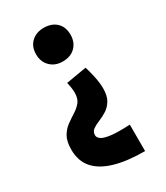

<svg xmlns="http://www.w3.org/2000/svg" viewBox="-170 -545 706 817"><g transform="rotate(-30 182.5 -136.0)"><path d="M253 -235Q261 -210 267.5 -178.5Q274 -147 274 -122Q274 -85 261 -63.5Q248 -42 229 -30Q210 -18 190 -10Q170 -2 157 7.5Q144 17 144 34Q144 46 157 55Q170 64 203 68Q236 72 295 69V199Q208 199 148 181.5Q88 164 57 128.5Q26 93 26 37Q26 -3 39.5 -26.5Q53 -50 73 -64.5Q93 -79 113 -91.5Q133 -104 146.5 -120.5Q160 -137 160 -166Q160 -178 158 -191.5Q156 -205 153 -218ZM183 -471Q222 -471 245 -449Q268 -427 268 -389Q268 -352 245 -329Q222 -306 183 -306Q146 -306 122.5 -329Q99 -352 99 -389Q99 -427 122.5 -449Q146 -471 183 -471Z"/></g></svg>

Font: Ysabeau ExtraBold
Style: Regular
Weight: 800
Designer: Christian Thalmann (Catharsis Fonts)
Version: Version 2.002